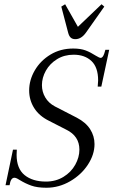

<svg xmlns="http://www.w3.org/2000/svg" viewBox="-20 -870 533 902"><path d="M73 -24Q70 -26 62 -30.5Q54 -35 48 -35Q30 -35 25 0H6L41 -167H59Q58 -159 58 -143Q58 -78 95.5 -47.5Q133 -17 196 -17Q242 -17 278 -39Q314 -61 333.5 -96Q353 -131 353 -167Q353 -231 291 -261L211 -302Q164 -325 140.5 -362.5Q117 -400 117 -445Q117 -494 143.5 -539.5Q170 -585 217 -613.5Q264 -642 324 -642Q359 -642 382.5 -633Q406 -624 429 -609Q447 -598 453 -598Q463 -598 470 -619L475 -636H493L456 -463H439Q441 -483 441 -492Q441 -554 409.5 -583.5Q378 -613 326 -613Q282 -613 248 -592Q214 -571 195.5 -538Q177 -505 177 -470Q177 -439 192.5 -412.5Q208 -386 238 -370L341 -317Q383 -295 403.5 -263Q424 -231 424 -193Q424 -144 393 -96.5Q362 -49 309.5 -18.5Q257 12 198 12Q155 12 127 2Q99 -8 73 -24ZM470 -839 384 -717Q362 -686 334 -686Q320 -686 312 -693.5Q304 -701 300 -717L268 -839L286 -850L346 -744L457 -850Z"/></svg>

Font: Arapey
Style: Italic
Weight: 400
Italic angle: -12°
Designer: Eduardo Rodriguez Tunni
Foundry: Eduardo Rodriguez Tunni
Version: Version 3.000